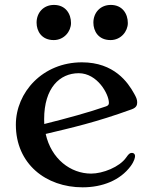

<svg xmlns="http://www.w3.org/2000/svg" viewBox="-20 -761 623 792"><path d="M45.4 -246.6C45.4 -85 169.4 11.7 320.8 11.7C402.3 11.7 475.6 -17.1 519 -75.7C534.7 -97.2 537.1 -111.8 537.1 -117.7C537.1 -125 531.7 -130.4 524.4 -130.4C514.6 -130.4 510.3 -125 500.5 -111.3C473.1 -71.8 403.8 -44.9 356 -44.9C271.5 -44.9 191.4 -105 168.5 -208.5C274.9 -233.9 374 -255.9 523.4 -310.1C543.5 -317.4 545.9 -328.1 545.9 -339.4C545.9 -350.6 541.5 -360.4 533.2 -375C507.8 -420.9 451.2 -503.9 317.9 -503.9C155.8 -503.9 45.4 -379.9 45.4 -246.6ZM162.6 -249.5C162.1 -255.9 162.1 -262.7 162.1 -269.5C162.1 -398.4 226.6 -459 304.7 -459C381.8 -459 429.2 -372.6 429.2 -336.9C429.2 -331.1 427.7 -325.7 417.5 -322.3C347.7 -297.9 258.3 -273.4 162.6 -249.5ZM436 -595.7C479 -595.7 507.3 -631.8 507.3 -666C507.3 -704.1 484.9 -740.7 437 -740.7C394 -740.7 365.2 -709 365.2 -667.5C365.2 -632.8 385.7 -595.7 436 -595.7ZM201.7 -595.7C244.6 -595.7 272.9 -631.8 272.9 -666C272.9 -704.1 250.5 -740.7 202.6 -740.7C159.7 -740.7 130.9 -709 130.9 -667.5C130.9 -632.8 151.4 -595.7 201.7 -595.7Z"/></svg>

Font: Stoke
Style: Light
Weight: 300
Designer: Nicole Fally
Foundry: Nicole Fally
Version: Version 1.001